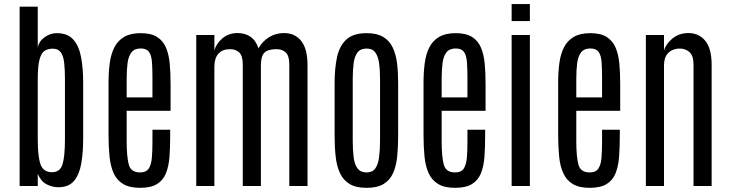

<svg xmlns="http://www.w3.org/2000/svg" viewBox="-20 -902 3540 931"><path d="M262.2 5.9Q232.9 5.9 205.6 -8.5Q178.2 -22.9 163.1 -59.1V0H75.2V-869.6H163.1V-672.4Q169.9 -703.1 196.8 -721.9Q223.6 -740.7 252 -741.2Q307.1 -742.2 335.2 -710.4Q363.3 -678.7 373.3 -624Q383.3 -569.3 383.3 -502V-231.9Q383.3 -164.1 374.3 -110.4Q365.2 -56.6 339.4 -25.4Q313.5 5.9 262.2 5.9ZM232.9 -66.9Q271 -67.4 283 -104.7Q294.9 -142.1 294.9 -226.6V-519.5Q294.9 -564 291.3 -596.7Q287.6 -629.4 275.1 -647.7Q262.7 -666 235.4 -666Q212.9 -666 196.8 -656Q180.7 -646 171.9 -614.5Q163.1 -583 163.1 -519V-224.1Q163.1 -144 176.3 -105.5Q189.5 -66.9 232.9 -66.9Z M659.2 8.8Q607.9 8.8 577.1 -9.8Q546.4 -28.3 531 -62.5Q515.6 -96.7 511 -143.8Q506.3 -190.9 506.3 -248V-501Q506.3 -552.7 512.2 -596.4Q518.1 -640.1 534.7 -672.6Q551.3 -705.1 582 -723.1Q612.8 -741.2 662.1 -741.2Q712.4 -741.2 741.5 -722.9Q770.5 -704.6 784.7 -671.4Q798.8 -638.2 803 -593.5Q807.1 -548.8 807.1 -495.6V-364.7H594.2V-218.3Q594.2 -142.1 604.5 -104Q614.7 -65.9 659.2 -65.9Q688.5 -65.9 700.9 -84.2Q713.4 -102.5 716.3 -136Q719.2 -169.4 719.2 -215.8V-272.9H805.2V-245.1Q805.2 -188.5 801.8 -142.1Q798.3 -95.7 784.7 -61.8Q771 -27.8 741.2 -9.5Q711.4 8.8 659.2 8.8ZM594.2 -429.7H719.2V-522.9Q719.2 -569.8 716.8 -601.8Q714.4 -633.8 702.4 -650.4Q690.4 -667 662.6 -667Q632.3 -667 617.7 -648.4Q603 -629.9 598.6 -596.7Q594.2 -563.5 594.2 -519Z M931.6 0V-732.4H1019.5V-657.7Q1028.8 -690.9 1058.8 -716.3Q1088.9 -741.7 1132.3 -741.7Q1168 -741.7 1194.3 -723.9Q1220.7 -706.1 1233.4 -667.5Q1251.5 -700.7 1283.9 -721.2Q1316.4 -741.7 1357.4 -741.7Q1410.2 -741.7 1440.7 -703.4Q1471.2 -665 1471.2 -585.4V0H1382.8V-588.9Q1382.8 -631.3 1365.7 -647.5Q1348.6 -663.6 1320.8 -663.6Q1279.8 -663.6 1262.5 -647Q1245.1 -630.4 1245.1 -585.4V0H1157.2V-589.4Q1157.2 -630.9 1140.4 -647.2Q1123.5 -663.6 1095.7 -663.6Q1058.6 -663.6 1039.1 -641.6Q1019.5 -619.6 1019.5 -579.1V0Z M1757.8 8.8Q1706.5 8.8 1675.8 -9.5Q1645 -27.8 1628.9 -61.8Q1612.8 -95.7 1607.7 -142.3Q1602.5 -189 1602.5 -246.1V-499.5Q1602.5 -568.4 1613.8 -623Q1625 -677.7 1658.4 -709.5Q1691.9 -741.2 1757.8 -741.2Q1807.6 -741.2 1837.9 -723.1Q1868.2 -705.1 1884 -672.1Q1899.9 -639.2 1905.3 -595.2Q1910.6 -551.3 1910.6 -499.5V-246.1Q1910.6 -189.9 1906 -143.6Q1901.4 -97.2 1886.2 -63Q1871.1 -28.8 1840.3 -10Q1809.6 8.8 1757.8 8.8ZM1757.8 -65.9Q1786.1 -65.9 1799.8 -85.2Q1813.5 -104.5 1818.1 -139.2Q1822.8 -173.8 1822.8 -219.7V-518.1Q1822.8 -562.5 1818.1 -595.7Q1813.5 -628.9 1799.8 -647.7Q1786.1 -666.5 1757.8 -666.5Q1728 -666.5 1713.6 -647.7Q1699.2 -628.9 1694.8 -595.7Q1690.4 -562.5 1690.4 -518.1V-219.7Q1690.4 -173.8 1694.8 -139.2Q1699.2 -104.5 1713.9 -85.2Q1728.5 -65.9 1757.8 -65.9Z M2186.5 8.8Q2135.3 8.8 2104.5 -9.8Q2073.7 -28.3 2058.3 -62.5Q2043 -96.7 2038.3 -143.8Q2033.7 -190.9 2033.7 -248V-501Q2033.7 -552.7 2039.6 -596.4Q2045.4 -640.1 2062 -672.6Q2078.6 -705.1 2109.4 -723.1Q2140.1 -741.2 2189.5 -741.2Q2239.7 -741.2 2268.8 -722.9Q2297.9 -704.6 2312 -671.4Q2326.2 -638.2 2330.3 -593.5Q2334.5 -548.8 2334.5 -495.6V-364.7H2121.6V-218.3Q2121.6 -142.1 2131.8 -104Q2142.1 -65.9 2186.5 -65.9Q2215.8 -65.9 2228.3 -84.2Q2240.7 -102.5 2243.7 -136Q2246.6 -169.4 2246.6 -215.8V-272.9H2332.5V-245.1Q2332.5 -188.5 2329.1 -142.1Q2325.7 -95.7 2312 -61.8Q2298.3 -27.8 2268.6 -9.5Q2238.8 8.8 2186.5 8.8ZM2121.6 -429.7H2246.6V-522.9Q2246.6 -569.8 2244.1 -601.8Q2241.7 -633.8 2229.7 -650.4Q2217.8 -667 2189.9 -667Q2159.7 -667 2145 -648.4Q2130.4 -629.9 2126 -596.7Q2121.6 -563.5 2121.6 -519Z M2460.9 0V-732.4H2549.3V0ZM2460.9 -799.8V-882.3H2549.3V-799.8Z M2839.4 8.8Q2788.1 8.8 2757.3 -9.8Q2726.6 -28.3 2711.2 -62.5Q2695.8 -96.7 2691.2 -143.8Q2686.5 -190.9 2686.5 -248V-501Q2686.5 -552.7 2692.4 -596.4Q2698.2 -640.1 2714.8 -672.6Q2731.4 -705.1 2762.2 -723.1Q2793 -741.2 2842.3 -741.2Q2892.6 -741.2 2921.6 -722.9Q2950.7 -704.6 2964.8 -671.4Q2979 -638.2 2983.2 -593.5Q2987.3 -548.8 2987.3 -495.6V-364.7H2774.4V-218.3Q2774.4 -142.1 2784.7 -104Q2794.9 -65.9 2839.4 -65.9Q2868.7 -65.9 2881.1 -84.2Q2893.6 -102.5 2896.5 -136Q2899.4 -169.4 2899.4 -215.8V-272.9H2985.4V-245.1Q2985.4 -188.5 2981.9 -142.1Q2978.5 -95.7 2964.8 -61.8Q2951.2 -27.8 2921.4 -9.5Q2891.6 8.8 2839.4 8.8ZM2774.4 -429.7H2899.4V-522.9Q2899.4 -569.8 2897 -601.8Q2894.5 -633.8 2882.6 -650.4Q2870.6 -667 2842.8 -667Q2812.5 -667 2797.9 -648.4Q2783.2 -629.9 2778.8 -596.7Q2774.4 -563.5 2774.4 -519Z M3111.8 0V-732.4H3199.7V-657.2Q3209.5 -690.4 3241.7 -716.1Q3273.9 -741.7 3317.9 -741.7Q3369.1 -741.7 3399.9 -704.1Q3430.7 -666.5 3430.7 -587.4V0H3342.8V-589.4Q3342.8 -631.3 3323.7 -648.9Q3304.7 -666.5 3276.4 -666.5Q3256.3 -666.5 3238.8 -658.4Q3221.2 -650.4 3210.4 -632.3Q3199.7 -614.3 3199.7 -583.5V0Z"/></svg>

Font: AntonioLight
Style: Regular
Weight: 300
Designer: Vernon Adams
Foundry: Vernon Adams
Version: Version 1.002